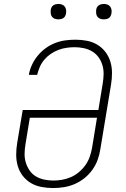

<svg xmlns="http://www.w3.org/2000/svg" viewBox="-20 -944 640 972"><path d="M249 8Q219 8 190 2.5Q161 -3 137 -17Q113 -31 95.5 -53.5Q78 -76 70 -103.5Q62 -131 62 -160.5Q62 -190 67 -220L95 -387H478L500 -521Q504 -545 504.5 -568.5Q505 -592 498.5 -614Q492 -636 479 -654Q466 -672 447 -683.5Q428 -695 405 -700Q382 -705 358 -705Q338 -705 317 -702Q296 -699 276 -691.5Q256 -684 237.5 -671.5Q219 -659 204.5 -642Q190 -625 181.5 -605Q173 -585 168 -565H126Q130 -590 141.5 -615Q153 -640 170.5 -661.5Q188 -683 210.5 -699.5Q233 -716 258.5 -726Q284 -736 310 -739.5Q336 -743 362 -743Q392 -743 420.5 -737.5Q449 -732 473 -717.5Q497 -703 514 -680.5Q531 -658 539 -631Q547 -604 547 -574.5Q547 -545 542 -515L488 -189Q484 -162 474.5 -135.5Q465 -109 448 -85Q431 -61 408 -42.5Q385 -24 358.5 -12.5Q332 -1 304 3.5Q276 8 249 8ZM250 -30Q272 -30 295 -34Q318 -38 339.5 -47.5Q361 -57 380 -73Q399 -89 413 -109Q427 -129 434.5 -151Q442 -173 446 -195L471 -348H131L109 -214Q105 -190 104.5 -166.5Q104 -143 110.5 -121.5Q117 -100 129.5 -81.5Q142 -63 161 -51.5Q180 -40 203 -35Q226 -30 250 -30ZM506 -846Q496 -846 487.5 -849Q479 -852 473.5 -859Q468 -866 467 -875.5Q466 -885 467 -895Q468 -901 471 -907Q474 -913 480 -917Q486 -921 492.5 -922.5Q499 -924 505 -924Q515 -924 523.5 -921Q532 -918 537.5 -911Q543 -904 544.5 -894.5Q546 -885 544 -875Q543 -869 540 -863Q537 -857 531.5 -853Q526 -849 519 -847.5Q512 -846 506 -846ZM276 -846Q266 -846 257.5 -849Q249 -852 243.5 -859Q238 -866 237 -875.5Q236 -885 237 -895Q238 -901 241 -907Q244 -913 250 -917Q256 -921 262.5 -922.5Q269 -924 275 -924Q285 -924 293.5 -921Q302 -918 307.5 -911Q313 -904 314.5 -894.5Q316 -885 314 -875Q313 -869 310 -863Q307 -857 301.5 -853Q296 -849 289 -847.5Q282 -846 276 -846Z"/></svg>

Font: Iosevka XLt Ex Obl
Style: Regular
Weight: 200
Width: 7
Italic angle: -9°
Monospace: yes
Designer: Belleve Invis
Foundry: Belleve Invis
Version: Version 32.5.0; ttfautohint (v1.8.4)